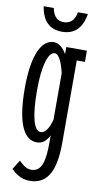

<svg xmlns="http://www.w3.org/2000/svg" viewBox="-94 -682 483 927"><g transform="rotate(10 147.5 -219.0)"><path d="M245 -410H285V-465H184V-430C169 -457 147 -478 121 -478C62 -478 21 -400 21 -236C21 -43 69 13 123 13C154 13 169 -5 184 -32V-4C184 92 173 148 119 148C92 148 72 127 59 114L30 160C50 179 78 202 122 202C218 202 245 113 245 -5ZM133 -39C99 -39 81 -110 81 -236C81 -357 103 -426 135 -426C156 -426 174 -382 184 -336V-109C173 -66 155 -39 133 -39ZM259 -640H210C206 -617 194 -581 150 -581C108 -581 96 -617 92 -640H42C50 -592 72 -534 150 -534C228 -534 251 -592 259 -640Z"/></g></svg>

Font: Stint Ultra Condensed
Style: Regular
Weight: 400
Width: 1
Designer: Astigmatic (AOETI)
Foundry: Astigmatic (AOETI)
Version: Version 1.000